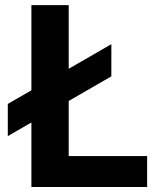

<svg xmlns="http://www.w3.org/2000/svg" viewBox="-20 -748 645 768"><path d="M105.6 -727.5H254.8V-123.7H568.5V0H105.6ZM11.2 -332.3 425.4 -571.3V-442.6L11.2 -203.6Z"/></svg>

Font: Raveo Variable
Style: Regular
Weight: 400
Designer: Jakub Foglar, Rasmus Andersson (Inter)
Foundry: Jakubfoglar.com
Version: Version 1.000;Glyphs 3.2.3 (3260)